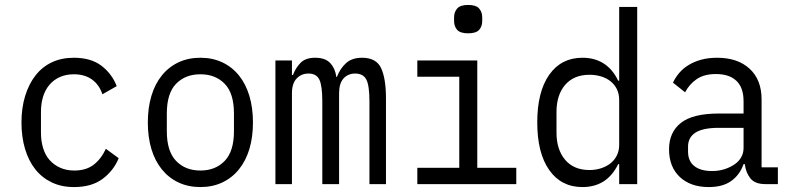

<svg xmlns="http://www.w3.org/2000/svg" viewBox="-20 -746 3208 778"><path d="M280 12Q229 12 189.5 -7Q150 -26 123 -60Q96 -94 81.5 -142.5Q67 -191 67 -250Q67 -309 82 -357.5Q97 -406 124 -440.5Q151 -475 190 -493.5Q229 -512 279 -512Q348 -512 390.5 -480Q433 -448 453 -397L395 -364Q382 -403 352.5 -424Q323 -445 279 -445Q248 -445 223 -434Q198 -423 180.5 -402.5Q163 -382 154.5 -354Q146 -326 146 -293V-208Q146 -175 154.5 -146.5Q163 -118 180.5 -98Q198 -78 223.5 -66.5Q249 -55 281 -55Q329 -55 359.5 -78.5Q390 -102 409 -143L461 -105Q440 -54 395.5 -21Q351 12 280 12Z M792 12Q743 12 703.5 -6.5Q664 -25 636 -59.5Q608 -94 593.5 -142Q579 -190 579 -250Q579 -309 593.5 -357.5Q608 -406 636 -440.5Q664 -475 703.5 -493.5Q743 -512 792 -512Q841 -512 880.5 -493.5Q920 -475 948 -440.5Q976 -406 990.5 -357.5Q1005 -309 1005 -250Q1005 -190 990.5 -142Q976 -94 948 -59.5Q920 -25 880.5 -6.5Q841 12 792 12ZM792 -55Q853 -55 890.5 -94Q928 -133 928 -214V-286Q928 -368 890.5 -406.5Q853 -445 792 -445Q731 -445 693.5 -406.5Q656 -368 656 -286V-214Q656 -133 693.5 -94Q731 -55 792 -55Z M1096 0V-501H1163V-442H1167Q1178 -471 1198 -491.5Q1218 -512 1257 -512Q1298 -512 1318 -490.5Q1338 -469 1343 -434H1345Q1358 -468 1382 -490Q1406 -512 1447 -512Q1505 -512 1524.5 -469.5Q1544 -427 1544 -347V0H1477V-335Q1477 -399 1464.5 -423.5Q1452 -448 1419 -448Q1390 -448 1372 -428Q1354 -408 1354 -368V0H1286V-335Q1286 -399 1274 -423.5Q1262 -448 1230 -448Q1201 -448 1182 -428Q1163 -408 1163 -368V0Z M1877 -611Q1845 -611 1832.5 -625Q1820 -639 1820 -661V-676Q1820 -697 1832.5 -711.5Q1845 -726 1877 -726Q1909 -726 1921.5 -711.5Q1934 -697 1934 -676V-661Q1934 -639 1921.5 -625Q1909 -611 1877 -611ZM1671 -66H1841V-435H1671V-501H1914V-66H2072V0H1671Z M2489 -81H2485Q2440 12 2340 12Q2254 12 2205.5 -57Q2157 -126 2157 -250Q2157 -374 2205.5 -443Q2254 -512 2340 -512Q2440 -512 2485 -419H2489V-718H2562V0H2489ZM2369 -57Q2393 -57 2415 -64Q2437 -71 2453.5 -84Q2470 -97 2479.5 -116Q2489 -135 2489 -160V-340Q2489 -366 2479.5 -385Q2470 -404 2453.5 -417Q2437 -430 2415 -436.5Q2393 -443 2369 -443Q2305 -443 2270 -402Q2235 -361 2235 -293V-208Q2235 -140 2270 -98.5Q2305 -57 2369 -57Z M3081 0Q3039 0 3020.5 -23.5Q3002 -47 2998 -81H2993Q2978 -38 2943.5 -13Q2909 12 2852 12Q2778 12 2734.5 -29Q2691 -70 2691 -141Q2691 -210 2739 -248Q2787 -286 2893 -286H2993V-336Q2993 -391 2964 -418.5Q2935 -446 2881 -446Q2834 -446 2804 -426Q2774 -406 2756 -372L2707 -411Q2716 -431 2731.5 -449.5Q2747 -468 2769.5 -482Q2792 -496 2821 -504Q2850 -512 2886 -512Q2969 -512 3017.5 -467.5Q3066 -423 3066 -343V-68H3132V0ZM2865 -53Q2893 -53 2916 -60.5Q2939 -68 2956.5 -80Q2974 -92 2983.5 -109Q2993 -126 2993 -146V-228H2893Q2828 -228 2798 -208.5Q2768 -189 2768 -152V-132Q2768 -93 2793.5 -73Q2819 -53 2865 -53Z"/></svg>

Font: PlemolJP
Style: Regular
Weight: 400
Monospace: yes
Version: v2.0.4; ttfautohint (v1.8.4.7-5d5b-dirty) -l 6 -r 45 -G 200 